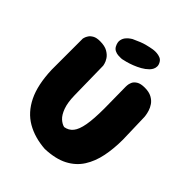

<svg xmlns="http://www.w3.org/2000/svg" viewBox="-232 -962 1092 1092"><g transform="rotate(45 314.0 -416.0)"><path d="M321 3Q235 -3 171 -40Q107 -77 70.5 -151.5Q34 -226 30 -344V-594Q30 -594 32.5 -603Q35 -612 42.5 -623.5Q50 -635 66 -644Q82 -653 110 -653Q148 -653 170.5 -640Q193 -627 204 -610Q215 -593 218 -580Q221 -567 221 -567L225 -333Q226 -275 239.5 -238.5Q253 -202 272.5 -184.5Q292 -167 311 -163Q342 -168 361 -191.5Q380 -215 389 -265Q398 -315 398 -400L396 -573Q396 -573 396.5 -584Q397 -595 403 -609.5Q409 -624 426.5 -635Q444 -646 477 -646Q511 -646 533 -634Q555 -622 567 -604.5Q579 -587 584.5 -569Q590 -551 591.5 -539Q593 -527 593 -527L598 -349Q598 -277 585.5 -214.5Q573 -152 542.5 -104Q512 -56 458 -28Q404 0 321 3ZM270 -669Q270 -669 261 -668.5Q252 -668 239.5 -669Q227 -670 214.5 -676Q202 -682 195 -695Q183 -718 186.5 -736Q190 -754 201 -766.5Q212 -779 222 -785.5Q232 -792 232 -792Q281 -815 308.5 -822Q336 -829 355 -832Q355 -832 364 -833Q373 -834 386 -833Q399 -832 412 -827Q425 -822 433 -809Q442 -794 441.5 -781Q441 -768 436 -758.5Q431 -749 426 -743.5Q421 -738 421 -738Q405 -722 383.5 -710Q362 -698 340 -689.5Q318 -681 299.5 -676Q281 -671 270 -669Z"/></g></svg>

Font: Sour Gummy Black
Style: Regular
Weight: 900
Designer: Stefie Justprince
Foundry: Eifetstype
Version: Version 1.000